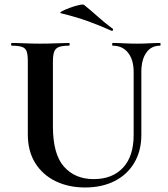

<svg xmlns="http://www.w3.org/2000/svg" viewBox="-20 -815 743 849"><path d="M571 -497Q571 -550 546.5 -581.5Q522 -613 478 -613Q476 -613 476 -619Q476 -625 478 -625Q503 -625 529.5 -623.5Q556 -622 587 -622Q614 -622 640 -623.5Q666 -625 688 -625Q690 -625 690 -619Q690 -613 688 -613Q648 -613 626.5 -581.5Q605 -550 605 -497V-219Q605 -148 574 -95.5Q543 -43 487 -14.5Q431 14 356 14Q283 14 225.5 -14Q168 -42 135.5 -94.5Q103 -147 103 -221V-544Q103 -573 98 -587.5Q93 -602 77.5 -607.5Q62 -613 32 -613Q29 -613 29 -619Q29 -625 32 -625Q58 -625 90 -623.5Q122 -622 158 -622Q196 -622 228 -623.5Q260 -625 285 -625Q288 -625 288 -619Q288 -613 285 -613Q255 -613 240 -607Q225 -601 219.5 -586Q214 -571 214 -542V-256Q214 -133 263 -78Q312 -23 394 -23Q477 -23 524 -73.5Q571 -124 571 -218ZM473 -679Q422 -702 369.5 -721Q317 -740 251 -756Q241 -758 253.5 -765Q266 -772 287.5 -780Q309 -788 328.5 -792.5Q348 -797 352 -793Q382 -769 412 -742Q442 -715 477 -689Q481 -688 479.5 -682.5Q478 -677 473 -679Z"/></svg>

Font: Cormorant Light
Style: Regular
Weight: 300
Designer: Christian Thalmann (Catharsis Fonts)
Foundry: Catharsis Fonts
Version: Version 4.000